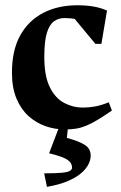

<svg xmlns="http://www.w3.org/2000/svg" viewBox="-20 -486 469 744"><path d="M231.8 15.6Q192.9 15.6 156.4 2.9Q120 -9.8 90.6 -36.1Q61.3 -62.5 43.8 -104.3Q26.3 -146 26.3 -204.1Q26.3 -291.4 58.5 -349.1Q90.8 -406.7 147.8 -436.2Q204.9 -465.6 279.7 -465.6Q312.6 -465.6 341.3 -460.9Q370 -456.1 394.7 -445.1L372.9 -316.1H349.6L269.6 -412.5Q265.1 -413.9 251.9 -415Q238.8 -416.1 229.6 -416.1Q207.4 -416.1 189.5 -403.7Q171.6 -391.2 161.7 -358.9Q151.7 -326.5 151.7 -265Q151.7 -191.1 173 -148.2Q194.2 -105.4 228.7 -87.2Q263.1 -69.1 300.7 -69.1Q324.9 -69.1 348.7 -73.5Q372.5 -77.9 401.5 -89.6L413.6 -57.6Q381.4 -35.5 357.4 -21.2Q333.5 -6.9 314.2 1.1Q294.9 9.1 275.2 12.4Q255.5 15.6 231.8 15.6ZM161.9 238.1 151.1 185.7Q197.9 185.7 220.9 183.3Q244 180.9 251.6 175.6Q259.1 170.4 259.1 163.9Q259.1 144.4 239.7 132.1Q220.3 119.9 170.3 107.9L211.4 0H244.3L239.1 48.3Q284.1 60.3 307.7 74.8Q331.4 89.3 331.4 117.4Q331.4 132.8 323 150.1Q314.6 167.5 295.4 184.3Q276.1 201.1 243.4 215.4Q210.7 229.6 161.9 238.1Z"/></svg>

Font: Ancizar Serif Light
Style: Regular
Weight: 300
Designer: Cesar Puertas, Viviana Monsalve, Julian Moncada, Julian Prieto, Jose Castro, Felipe Aragon, Mariel Hernandez, Sara Alarc
Version: Version 8.100